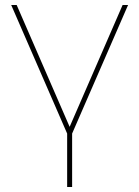

<svg xmlns="http://www.w3.org/2000/svg" viewBox="-20 -539 560 772"><path d="M250 213V-2L25 -519H47L260 -29L473 -519H495L270 -2V213Z"/></svg>

Font: Raleway Thin
Style: Regular
Weight: 100
Designer: Matt McInerney, Pablo Impallari, Rodrigo Fuenzalida
Foundry: Matt McInerney, Pablo Impallari, Rodrigo Fuenzalida
Version: Version 4.026